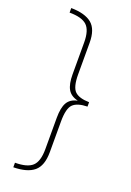

<svg xmlns="http://www.w3.org/2000/svg" viewBox="-164 -772 672 988"><g transform="rotate(20 171.5 -278.0)"><path d="M46 133Q113 133 141 107Q169 81 169 14V-158Q169 -213 185 -241Q201 -269 239 -277V-278Q201 -287 185 -315Q169 -343 169 -396V-570Q169 -637 141 -663Q113 -689 46 -689V-714Q122 -713 159 -682.5Q196 -652 196 -578V-406Q196 -336 219.5 -313.5Q243 -291 298 -290V-266Q243 -265 219.5 -242Q196 -219 196 -148V20Q196 95 159 126Q122 157 46 158Z"/></g></svg>

Font: Noto Sans Khmer Condensed Thin
Style: Regular
Weight: 100
Width: 3
Designer: Danh Hong and the Monotype Design Team
Foundry: Monotype Imaging Inc.
Version: Version 2.004; ttfautohint (v1.8.4.7-5d5b)